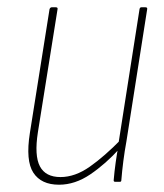

<svg xmlns="http://www.w3.org/2000/svg" viewBox="-20 -499 449 527"><path d="M142 8Q93 8 71.5 -25Q50 -58 62 -134L116 -474Q118 -479 122 -479H133Q139 -479 138 -474L84 -136Q74 -72 89.5 -42.5Q105 -13 146 -13Q186 -13 226.5 -41.5Q267 -70 313 -117L309 -92Q270 -49 228 -20.5Q186 8 142 8ZM296 0Q292 0 292 -4Q294 -28 297.5 -53Q301 -78 305 -99V-104L363 -474Q364 -479 368 -479H379Q385 -479 384 -474L327 -111Q322 -84 318.5 -56.5Q315 -29 313 -4Q313 0 309 0Z"/></svg>

Font: Sofia Sans Condensed Thin
Style: Italic
Weight: 250
Italic angle: -9°
Version: Version 4.100